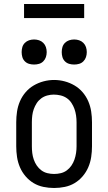

<svg xmlns="http://www.w3.org/2000/svg" viewBox="-20 -930 540 958"><path d="M250 8Q223 8 196.5 2.5Q170 -3 147.5 -16.5Q125 -30 107.5 -50.5Q90 -71 79.5 -95.5Q69 -120 65 -146.5Q61 -173 61 -200V-320Q61 -347 65 -373.5Q69 -400 79.5 -424.5Q90 -449 107.5 -469.5Q125 -490 148 -503.5Q171 -517 197 -524Q223 -531 250 -531Q277 -531 303 -524Q329 -517 352 -503.5Q375 -490 392.5 -469.5Q410 -449 420.5 -424.5Q431 -400 435 -373.5Q439 -347 439 -320V-200Q439 -173 435 -146.5Q431 -120 420.5 -95.5Q410 -71 392.5 -50.5Q375 -30 352.5 -16.5Q330 -3 303.5 2.5Q277 8 250 8ZM250 -62Q267 -62 283.5 -66Q300 -70 313.5 -80Q327 -90 336.5 -104Q346 -118 351.5 -134Q357 -150 359.5 -166.5Q362 -183 362 -200V-320Q362 -337 359.5 -354Q357 -371 351.5 -386.5Q346 -402 336.5 -416.5Q327 -431 313 -440.5Q299 -450 282 -454Q265 -458 248 -458Q232 -458 215.5 -453.5Q199 -449 185.5 -439Q172 -429 163 -415Q154 -401 148.5 -385.5Q143 -370 141 -353.5Q139 -337 139 -320V-200Q139 -183 141 -166.5Q143 -150 148.5 -134Q154 -118 163.5 -104Q173 -90 186.5 -80Q200 -70 216.5 -66Q233 -62 250 -62ZM350 -608Q337 -608 325 -611.5Q313 -615 304 -624Q295 -633 291.5 -645Q288 -657 288 -670Q288 -683 291.5 -695Q295 -707 304 -716Q313 -725 325 -729Q337 -733 350 -733Q363 -733 375 -729Q387 -725 396 -716Q405 -707 409 -695Q413 -683 413 -670Q413 -657 409 -645Q405 -633 396 -624Q387 -615 375 -611.5Q363 -608 350 -608ZM150 -608Q137 -608 125 -611.5Q113 -615 104 -624Q95 -633 91.5 -645Q88 -657 88 -670Q88 -683 91.5 -695Q95 -707 104 -716Q113 -725 125 -729Q137 -733 150 -733Q163 -733 175 -729Q187 -725 196 -716Q205 -707 209 -695Q213 -683 213 -670Q213 -657 209 -645Q205 -633 196 -624Q187 -615 175 -611.5Q163 -608 150 -608ZM100 -840V-910H400V-840Z"/></svg>

Font: Iosevka Gothic
Style: Regular
Weight: 400
Monospace: yes
Designer: Belleve Invis
Foundry: Belleve Invis
Version: Version 15.5.1; ttfautohint (v1.8.4)